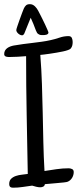

<svg xmlns="http://www.w3.org/2000/svg" viewBox="-23 -875 368 898"><path d="M321.8 -70.3Q321.8 -56.2 314.5 -43.7Q307.1 -31.2 294.4 -25.4Q290.5 -23.4 275.4 -21.7Q260.3 -20 242.7 -18.6Q225.1 -17.1 209.2 -15.6Q193.4 -14.2 187 -13.7Q185.5 -5.4 179.2 -2.2Q172.9 1 165.5 1Q157.2 1 146.5 -1.5Q135.7 -3.9 127.4 -6.8Q105.5 -3.9 83 -0.5Q60.5 2.9 37.6 2.9Q20 2.9 20 -13.7Q20 -30.3 29.3 -39.1Q38.6 -47.9 51.8 -52.2Q64.9 -56.6 80.1 -58.1Q95.2 -59.6 106.9 -61.5Q104.5 -200.2 101.8 -336.9Q99.1 -473.6 99.1 -612.3Q79.1 -610.8 60.1 -609.6Q41 -608.4 22 -608.4Q18.1 -608.4 13.7 -608.6Q9.3 -608.9 5.6 -610.1Q2 -611.3 -0.7 -614Q-3.4 -616.7 -3.4 -622.1Q-3.4 -631.3 0.5 -638.4Q4.4 -645.5 11 -650.1Q17.6 -654.8 25.4 -657.7Q33.2 -660.6 41.5 -662.1Q62.5 -666 84.2 -668.7Q106 -671.4 127.7 -674.1Q149.4 -676.8 171.1 -679.7Q192.9 -682.6 214.4 -687.5Q234.9 -691.9 255.4 -699Q275.9 -706.1 297.4 -706.1Q309.1 -706.1 313 -697.5Q316.9 -689 316.9 -678.7Q316.9 -670.4 315.2 -662.8Q313.5 -655.3 308.1 -648.4Q305.2 -644.5 295.2 -640.9Q285.2 -637.2 271.2 -634.3Q257.3 -631.3 241.5 -628.7Q225.6 -626 210.7 -623.8Q195.8 -621.6 183.6 -620.1Q171.4 -618.7 165.5 -618.2Q170.9 -550.3 173.1 -482.4Q175.3 -414.6 176.8 -346.7Q178.2 -278.8 179.7 -210.9Q181.2 -143.1 185.1 -75.2Q212.9 -79.6 241.2 -83.7Q269.5 -87.9 298.3 -87.9Q306.6 -87.9 314.2 -84.2Q321.8 -80.6 321.8 -70.3ZM203.6 -722.7Q203.6 -718.8 200.7 -716.3Q197.8 -713.9 193.8 -712.6Q189.9 -711.4 185.5 -711.2Q181.2 -710.9 178.2 -710.9Q173.8 -710.9 168.7 -711.2Q163.6 -711.4 159.7 -713.9Q152.8 -716.8 150.1 -721.9Q147.5 -727.1 145 -732.4Q139.2 -748 133.3 -762.7Q127.4 -777.3 120.6 -792Q113.8 -774.9 106.9 -758.3Q100.1 -741.7 93.3 -724.6Q91.8 -720.2 90.1 -717Q88.4 -713.9 84.5 -710.9Q83.5 -710 79.6 -710Q75.7 -710 71 -712.2Q66.4 -714.4 62.5 -717.8Q58.6 -721.2 55.9 -725.6Q53.2 -730 53.2 -734.4Q53.2 -737.8 57.9 -751.7Q62.5 -765.6 68.6 -782.5Q74.7 -799.3 80.3 -814.5Q85.9 -829.6 88.4 -835Q92.8 -844.7 98.9 -850.1Q105 -855.5 116.7 -855.5Q130.4 -855.5 141.1 -844.7Q149.9 -835.9 155.8 -824.5Q161.6 -813 167.5 -801.8Q169.4 -797.9 175.5 -785.9Q181.6 -773.9 187.7 -760.7Q193.8 -747.6 198.7 -736.3Q203.6 -725.1 203.6 -722.7Z"/></svg>

Font: Just Another Hand
Style: Regular
Weight: 400
Designer: Astigmatic (AOETI)
Foundry: Astigmatic (AOETI)
Version: Version 1.000